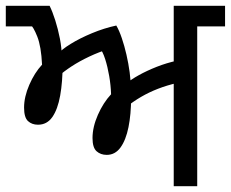

<svg xmlns="http://www.w3.org/2000/svg" viewBox="-27 -642 796 662"><path d="M572 0V-373L584 -356Q549 -348 518 -336Q487 -324 459.5 -308Q432 -292 406 -271L425 -305Q425 -248 416 -203.5Q407 -159 388.5 -133.5Q370 -108 341 -108Q320 -108 306 -120.5Q292 -133 292 -166Q292 -204 310.5 -246Q329 -288 356 -317Q355 -348 349.5 -380Q344 -412 335.5 -438.5Q327 -465 316 -478L348 -473Q315 -463 281 -447Q247 -431 219.5 -413Q192 -395 175 -379L189 -422Q189 -360 180.5 -312.5Q172 -265 153.5 -238.5Q135 -212 104 -212Q83 -212 69.5 -224.5Q56 -237 56 -271Q56 -308 74 -349.5Q92 -391 118 -419Q115 -482 101.5 -516Q88 -550 77 -558L120 -551H-7V-622H144Q154 -602 163.5 -572Q173 -542 179.5 -509Q186 -476 186 -445L173 -456Q185 -471 216.5 -490.5Q248 -510 290 -527.5Q332 -545 374 -554Q384 -537 393 -510.5Q402 -484 409 -453.5Q416 -423 420 -393Q424 -363 424 -339L407 -353Q425 -368 452 -383Q479 -398 513 -411.5Q547 -425 584 -433L572 -405V-622H749V-551H653V0Z"/></svg>

Font: ugurmukhi05
Style: Book
Weight: 400
Designer: Jelle Bosma - Monotype Design Team
Foundry: Monotype Imaging Inc.
Version: Version 2.003